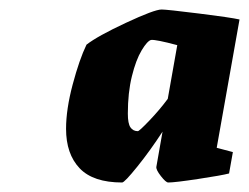

<svg xmlns="http://www.w3.org/2000/svg" viewBox="-20 -705 524 404"><path d="M436 -394 470 -385 462 -340Q447 -336 397.5 -328.5Q348 -321 334 -321Q329 -321 318.5 -334.5Q308 -348 309 -354L322 -428Q296 -388 269 -354.5Q242 -321 237 -321Q176 -321 147.5 -351Q119 -381 119 -434Q119 -475 133 -527.5Q147 -580 162 -611Q185 -629 245 -657Q305 -685 320 -685Q331 -685 399 -676.5Q467 -668 484 -664ZM333 -497 353 -610Q308 -622 298 -621Q290 -619 278 -599Q266 -579 257.5 -544.5Q249 -510 249 -466Q249 -445 254.5 -437Q260 -429 270 -429Q273 -429 294.5 -451.5Q316 -474 333 -497Z"/></svg>

Font: Grenze ExtraBold
Style: Italic
Weight: 800
Italic angle: -10°
Designer: Renata Polastri
Foundry: Omnibus-Type
Version: Version 1.002; ttfautohint (v1.8)